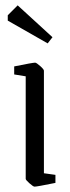

<svg xmlns="http://www.w3.org/2000/svg" viewBox="-20 -688 262 717"><path d="M76 -20V-403L33 -410V-440Q102 -454 111 -454Q116 -454 130 -441.5Q144 -429 144 -424V-41L187 -35V-5Q118 9 109 9Q104 9 90 -3.5Q76 -16 76 -20ZM9 -611V-631L46 -668L176 -549L158 -526Z"/></svg>

Font: Grenze Light
Style: Regular
Weight: 300
Designer: Renata Polastri
Foundry: Omnibus-Type
Version: Version 1.002; ttfautohint (v1.8)